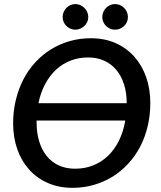

<svg xmlns="http://www.w3.org/2000/svg" viewBox="-20 -916 790 944"><path d="M160 -313Q160 -261.5 173 -219.8Q186 -178 210.2 -148.2Q234.5 -118.5 269.5 -102.5Q304.5 -86.5 349 -86.5Q397.5 -86.5 438.5 -103Q479.5 -119.5 511.5 -150.2Q543.5 -181 565 -224.8Q586.5 -268.5 596 -323.5H160ZM603 -408.5Q603 -459.5 589.8 -501.2Q576.5 -543 552 -572.2Q527.5 -601.5 492.5 -617.5Q457.5 -633.5 413.5 -633.5Q367 -633.5 327 -618Q287 -602.5 255.5 -573.2Q224 -544 201.8 -502.2Q179.5 -460.5 169 -408.5ZM427 -728Q494.5 -728 548.5 -704Q602.5 -680 640.5 -637.2Q678.5 -594.5 698.8 -536.2Q719 -478 719 -409.5Q719 -349.5 706 -295Q693 -240.5 668.8 -194.2Q644.5 -148 610 -110.8Q575.5 -73.5 533 -47.2Q490.5 -21 441 -6.8Q391.5 7.5 336.5 7.5Q269 7.5 214.8 -16.5Q160.5 -40.5 122.8 -82.8Q85 -125 64.8 -183Q44.5 -241 44.5 -309.5Q44.5 -370 57.8 -424.5Q71 -479 95 -525.5Q119 -572 153.5 -609.5Q188 -647 230.5 -673.2Q273 -699.5 322.5 -713.8Q372 -728 427 -728ZM414 -832Q414 -819 408.8 -807.8Q403.5 -796.5 394.8 -788.2Q386 -780 374.5 -775Q363 -770 350 -770Q337.5 -770 326.2 -775Q315 -780 306.5 -788.2Q298 -796.5 293 -807.8Q288 -819 288 -832Q288 -845 293 -856.8Q298 -868.5 306.5 -877.2Q315 -886 326.2 -891Q337.5 -896 350 -896Q363 -896 374.5 -891Q386 -886 394.8 -877.2Q403.5 -868.5 408.8 -856.8Q414 -845 414 -832ZM609 -832Q609 -819 604 -807.8Q599 -796.5 590.2 -788.2Q581.5 -780 570 -775Q558.5 -770 545.5 -770Q532.5 -770 521.2 -775Q510 -780 501.5 -788.2Q493 -796.5 488 -807.8Q483 -819 483 -832Q483 -845 488 -856.8Q493 -868.5 501.5 -877.2Q510 -886 521.2 -891Q532.5 -896 545.5 -896Q558.5 -896 570 -891Q581.5 -886 590.2 -877.2Q599 -868.5 604 -856.8Q609 -845 609 -832Z"/></svg>

Font: Lato SemiBold
Style: Italic
Weight: 600
Italic angle: -7°
Designer: Lukasz Dziedzic with Adam Twardoch and Botio Nikoltchev
Foundry: tyPoland Lukasz Dziedzic
Version: Version 2.015; 2015-08-06; http://www.latofonts.com/